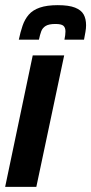

<svg xmlns="http://www.w3.org/2000/svg" viewBox="-28 -725 354 745"><path d="M-8 0 99 -510H221L113 0ZM45 -571Q51 -600 59.5 -625Q68 -650 83.5 -668Q99 -686 126.5 -695.5Q154 -705 196 -705Q239 -705 263 -695.5Q287 -686 296.5 -669Q306 -652 306 -627Q306 -615 303.5 -601Q301 -587 298 -571H222Q224 -580 225 -588.5Q226 -597 226 -603Q226 -618 218 -625Q210 -632 187 -632Q162 -632 149.5 -624.5Q137 -617 132 -603.5Q127 -590 123 -571Z"/></svg>

Font: Saira Condensed
Style: Bold Italic
Weight: 700
Width: 3
Italic angle: -12°
Designer: Hector Gatti with collaboration of the Omnibus-Type team
Foundry: Omnibus-Type
Version: Version 1.101